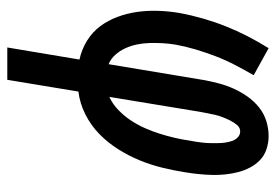

<svg xmlns="http://www.w3.org/2000/svg" viewBox="-138 -432 775 540"><g transform="rotate(90 250.0 -162.5)"><path d="M114 205 148 2Q120 -4 95.5 -19Q71 -34 54.5 -56Q38 -78 28 -105Q18 -132 14 -160.5Q10 -189 11 -219.5Q12 -250 17 -279Q23 -312 32.5 -345Q42 -378 54.5 -409.5Q67 -441 82.5 -471Q98 -501 116 -530L192 -488Q177 -462 163 -435Q149 -408 138.5 -380.5Q128 -353 119.5 -324.5Q111 -296 106 -268Q103 -250 102 -232Q101 -214 101.5 -195.5Q102 -177 105.5 -160Q109 -143 116 -127.5Q123 -112 134.5 -99Q146 -86 161 -80L206 -350Q210 -371 215.5 -391.5Q221 -412 230 -432Q239 -452 252 -470.5Q265 -489 282.5 -503Q300 -517 321 -523.5Q342 -530 363 -530Q382 -530 400 -524Q418 -518 430.5 -506Q443 -494 451.5 -478Q460 -462 464.5 -444.5Q469 -427 471 -408.5Q473 -390 472.5 -371Q472 -352 470 -332.5Q468 -313 465 -295Q460 -263 452 -230.5Q444 -198 431.5 -167.5Q419 -137 400.5 -107.5Q382 -78 357.5 -54Q333 -30 302 -14.5Q271 1 238 5L205 205ZM253 -82Q273 -91 290 -107.5Q307 -124 319.5 -143Q332 -162 341 -182.5Q350 -203 356.5 -223.5Q363 -244 368 -265.5Q373 -287 376 -308Q378 -318 379.5 -328Q381 -338 382 -348Q383 -358 383 -368.5Q383 -379 383 -388.5Q383 -398 381.5 -408Q380 -418 377 -427Q374 -436 367 -443Q360 -450 350 -450Q339 -450 331.5 -440.5Q324 -431 319 -421Q314 -411 310 -400.5Q306 -390 303.5 -379.5Q301 -369 299 -358Q297 -347 295 -337Z"/></g></svg>

Font: Iosevka Slab Medium
Style: Italic
Weight: 500
Italic angle: -9°
Monospace: yes
Designer: Belleve Invis
Foundry: Belleve Invis
Version: Version 11.1.0; ttfautohint (v1.8.3)